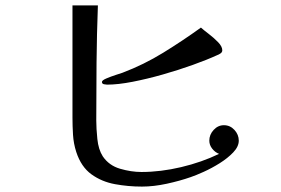

<svg xmlns="http://www.w3.org/2000/svg" viewBox="-20 -704 1040 710"><path d="M863 -184Q863 -162 842.5 -140.5Q822 -119 792.5 -100.5Q763 -82 733 -68.5Q703 -55 685 -49Q645 -35 596.5 -24.5Q548 -14 505 -14Q454 -14 405 -23Q356 -32 318 -59.5Q280 -87 262 -142Q252 -173 250 -205.5Q248 -238 248 -269V-684H342Q338 -578 337 -471.5Q336 -365 336 -258Q336 -229 340 -190Q344 -151 360 -126Q383 -92 424 -80Q465 -68 503 -68Q574 -68 650 -86Q726 -104 790 -135Q775 -141 764.5 -154.5Q754 -168 754 -184Q754 -206 770 -223.5Q786 -241 808 -241Q831 -241 847 -223.5Q863 -206 863 -184ZM802 -518Q802 -511 795.5 -506.5Q789 -502 783 -500Q746 -483 693 -464Q640 -445 582 -428.5Q524 -412 470 -401.5Q416 -391 376 -391Q372 -391 364.5 -392.5Q357 -394 357 -401Q357 -407 373.5 -414Q390 -421 408.5 -427Q427 -433 433 -435Q512 -465 583.5 -509Q655 -553 723 -602Q733 -593 752 -578.5Q771 -564 786.5 -548Q802 -532 802 -518Z"/></svg>

Font: Kaisei Decol
Style: Regular
Weight: 400
Designer: Font-Kai, 金井和夫
Foundry: KAZUO KANAI
Version: Version 5.003